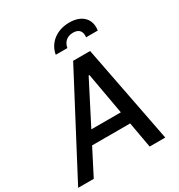

<svg xmlns="http://www.w3.org/2000/svg" viewBox="-239 -1098 1156 1241"><g transform="rotate(-30 339.5 -477.0)"><path d="M95.9 0 194.6 -192.5H478.7L513.1 0H629.6L488.6 -727.3H361.9L-20.6 0ZM242.2 -284.8 401.3 -595.2H407L462.4 -284.8ZM284.1 -817.1H371.1C376.4 -852.6 400.9 -885.3 452.1 -885.3C501.1 -885.3 515.3 -853.7 510.3 -817.1H597.3C610.4 -896.7 559.7 -954.2 463.4 -954.2C366.5 -954.2 297.2 -896.7 284.1 -817.1Z"/></g></svg>

Font: Magic Ui Pro Medium
Style: Italic
Weight: 500
Italic angle: -9.39999°
Designer: Stefan Endress, Andreas Faust
Version: Version 1.000;FEAKit 1.0